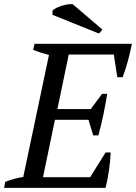

<svg xmlns="http://www.w3.org/2000/svg" viewBox="-40 -913 661 933"><path d="M601 -700Q593 -660 582 -619Q571 -578 556 -538H530L513 -648H294L239 -383H401L456 -457H481Q473 -407 462.5 -356.5Q452 -306 438 -255H413L390 -331H227L169 -52H398L473 -172H498Q496 -133 490 -88.5Q484 -44 473 0H-20L-15 -29Q26 -46 73 -53L198 -646Q178 -651 159 -657Q140 -663 121 -671L128 -700ZM458 -769 441 -750 215 -841V-861Q221 -868 234 -874.5Q247 -881 262 -885.5Q277 -890 291 -892Q300 -893 307 -893Q310 -893 313 -893Z"/></svg>

Font: PTSerif
Style: Italic
Weight: 400
Italic angle: -12°
Designer: A.Korolkova, O.Umpeleva, V.Yefimov
Foundry: ParaType Ltd
Version: Version 1.000W OFL; ttfautohint (v1.2) -l 8 -r 50 -G 200 -x 